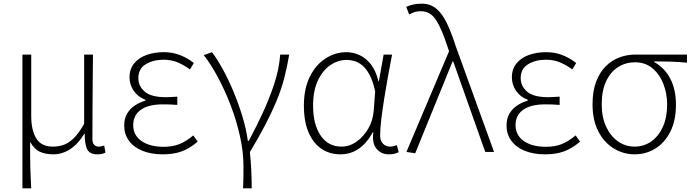

<svg xmlns="http://www.w3.org/2000/svg" viewBox="-20 -827 3772 1045"><path d="M102 198V-530H150V-196Q150 -118 177.5 -73.5Q205 -29 267 -29Q295 -29 322 -37Q349 -45 378 -71.5Q407 -98 438 -153V-530H486Q485 -452 484.5 -375Q484 -298 483.5 -221.5Q483 -145 483 -69Q483 -49 492.5 -39Q502 -29 516 -29Q524 -29 530.5 -30.5Q537 -32 547 -35L554 3Q546 8 535 10.5Q524 13 509 13Q470 13 455.5 -13Q441 -39 441 -99H439Q404 -42 361 -14.5Q318 13 270 13Q229 13 198 -0.5Q167 -14 144 -55Q144 -10 144 23Q144 56 145 83.5Q146 111 147 138Q148 165 150 198Z M866 13Q802 13 754.5 -6.5Q707 -26 681.5 -61.5Q656 -97 656 -143Q656 -183 672.5 -210Q689 -237 715.5 -254Q742 -271 771 -279V-284Q730 -300 707.5 -333Q685 -366 685 -406Q685 -452 710.5 -482.5Q736 -513 778 -528Q820 -543 871 -543Q920 -543 960.5 -527Q1001 -511 1035 -484L1014 -449Q980 -474 945.5 -488Q911 -502 870 -502Q814 -502 773.5 -477.5Q733 -453 733 -402Q733 -358 768 -328Q803 -298 883 -298Q899 -298 912 -299Q925 -300 945 -301V-256Q922 -258 904 -258.5Q886 -259 867 -259Q788 -259 746.5 -229.5Q705 -200 705 -146Q705 -91 750 -59.5Q795 -28 871 -28Q918 -28 954.5 -42Q991 -56 1032 -90L1056 -56Q1011 -18 967.5 -2.5Q924 13 866 13Z M1303 198Q1304 172 1304.5 154Q1305 136 1305 118Q1305 100 1305 75Q1305 -1 1286 -86Q1267 -171 1235.5 -253.5Q1204 -336 1165.5 -407.5Q1127 -479 1089 -527L1134 -543Q1163 -504 1193.5 -448.5Q1224 -393 1251 -328Q1278 -263 1299 -194.5Q1320 -126 1329 -60H1334Q1374 -135 1410 -212.5Q1446 -290 1472.5 -370Q1499 -450 1505 -530H1554Q1543 -463 1527 -401.5Q1511 -340 1485 -277.5Q1459 -215 1423.5 -147Q1388 -79 1340 1Q1345 46 1347.5 98.5Q1350 151 1350 198Z M1833 13Q1775 13 1730.5 -16.5Q1686 -46 1660 -105Q1634 -164 1634 -252Q1634 -345 1666.5 -410Q1699 -475 1752 -509Q1805 -543 1865 -543Q1901 -543 1936 -527.5Q1971 -512 1998.5 -477Q2026 -442 2040 -384H2042L2068 -530H2114Q2103 -474 2092 -413Q2081 -352 2071.5 -292.5Q2062 -233 2055.5 -180Q2049 -127 2049 -87Q2049 -61 2064.5 -45Q2080 -29 2103 -29Q2112 -29 2122.5 -31.5Q2133 -34 2140 -37L2150 1Q2141 6 2128 9.5Q2115 13 2096 13Q2055 13 2029.5 -17Q2004 -47 2012 -107H2009Q1943 13 1833 13ZM1839 -29Q1882 -29 1920 -55.5Q1958 -82 1984 -126.5Q2010 -171 2014 -224L2022 -329Q2010 -385 1991.5 -419.5Q1973 -454 1951.5 -471.5Q1930 -489 1908 -495Q1886 -501 1867 -501Q1820 -501 1778 -472.5Q1736 -444 1710 -388.5Q1684 -333 1684 -252Q1684 -150 1725 -89.5Q1766 -29 1839 -29Z M2240 7 2192 0 2424 -548 2415 -575Q2385 -668 2354 -717Q2323 -766 2270 -766Q2250 -766 2234.5 -760.5Q2219 -755 2207 -748L2191 -790Q2207 -797 2227 -802Q2247 -807 2275 -807Q2322 -807 2354.5 -780Q2387 -753 2412 -701Q2437 -649 2461 -574L2669 0H2621L2447 -492H2443Z M2947 13Q2883 13 2835.5 -6.5Q2788 -26 2762.5 -61.5Q2737 -97 2737 -143Q2737 -183 2753.5 -210Q2770 -237 2796.5 -254Q2823 -271 2852 -279V-284Q2811 -300 2788.5 -333Q2766 -366 2766 -406Q2766 -452 2791.5 -482.5Q2817 -513 2859 -528Q2901 -543 2952 -543Q3001 -543 3041.5 -527Q3082 -511 3116 -484L3095 -449Q3061 -474 3026.5 -488Q2992 -502 2951 -502Q2895 -502 2854.5 -477.5Q2814 -453 2814 -402Q2814 -358 2849 -328Q2884 -298 2964 -298Q2980 -298 2993 -299Q3006 -300 3026 -301V-256Q3003 -258 2985 -258.5Q2967 -259 2948 -259Q2869 -259 2827.5 -229.5Q2786 -200 2786 -146Q2786 -91 2831 -59.5Q2876 -28 2952 -28Q2999 -28 3035.5 -42Q3072 -56 3113 -90L3137 -56Q3092 -18 3048.5 -2.5Q3005 13 2947 13Z M3434 13Q3374 13 3321.5 -18.5Q3269 -50 3237 -111Q3205 -172 3205 -259Q3205 -330 3224 -381Q3243 -432 3275.5 -465Q3308 -498 3350 -514Q3392 -530 3438 -530H3719V-486Q3673 -490 3630 -491.5Q3587 -493 3541 -493V-489Q3596 -459 3627.5 -400Q3659 -341 3659 -256Q3659 -171 3628.5 -110.5Q3598 -50 3547 -18.5Q3496 13 3434 13ZM3434 -29Q3485 -29 3525 -57.5Q3565 -86 3588 -137Q3611 -188 3611 -258Q3611 -318 3590.5 -370.5Q3570 -423 3531 -455.5Q3492 -488 3436 -488Q3386 -488 3345 -462.5Q3304 -437 3279.5 -386Q3255 -335 3255 -259Q3255 -189 3279 -137.5Q3303 -86 3343.5 -57.5Q3384 -29 3434 -29Z"/></svg>

Font: Noto Sans TC ExtraLight
Style: Regular
Weight: 250
Designer: Ryoko NISHIZUKA  (kana, bopomofo & ideographs); Paul D. Hunt (Latin, Greek & Cyrillic); Sandoll Communications , Soo-you
Foundry: Adobe
Version: Version 2.004-H2;hotconv 1.0.118;makeotfexe 2.5.65603